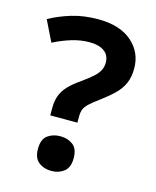

<svg xmlns="http://www.w3.org/2000/svg" viewBox="-111 -801 723 888"><g transform="rotate(15 250.5 -357.0)"><path d="M149 -237V-273Q149 -306 158.5 -332Q168 -358 190 -381Q212 -404 247 -428Q278 -450 297 -467Q316 -484 325 -501Q334 -518 334 -539Q334 -574 308.5 -592.5Q283 -611 238 -611Q196 -611 153 -598Q110 -585 67 -563L18 -663Q67 -690 124 -707Q181 -724 249 -724Q353 -724 410.5 -674Q468 -624 468 -547Q468 -506 455 -476Q442 -446 416 -420.5Q390 -395 351 -366Q322 -345 306 -330Q290 -315 284.5 -301Q279 -287 279 -266V-237ZM134 -73Q134 -119 159 -137.5Q184 -156 220 -156Q255 -156 280 -137.5Q305 -119 305 -73Q305 -29 280 -9.5Q255 10 220 10Q184 10 159 -9.5Q134 -29 134 -73Z"/></g></svg>

Font: Noto Sans Sinhala
Style: Regular
Weight: 400
Designer: Jelle Bosma - Monotype Design Team
Foundry: Monotype Imaging Inc.
Version: Version 2.006